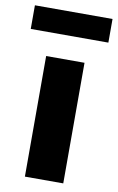

<svg xmlns="http://www.w3.org/2000/svg" viewBox="-127 -812 527 860"><g transform="rotate(10 136.5 -382.0)"><path d="M49.5 0V-548.5H224V0ZM-39.5 -656V-763.5H313.5V-656Z"/></g></svg>

Font: Encode Sans Semi Condensed ExtraBold
Style: Regular
Weight: 800
Width: 4
Designer: Multiple Designers
Foundry: Impallari Type
Version: Version 3.000; ttfautohint (v1.8.3) -l 8 -r 50 -G 200 -x 14 